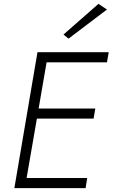

<svg xmlns="http://www.w3.org/2000/svg" viewBox="-20 -969 580 989"><path d="M531 -920 333 -770 307 -791 487 -949ZM173 -700H202H540L531 -648H220L179 -410H471L462 -358H170L117 -52H429L421 0H54Z"/></svg>

Font: Jost* Light
Style: Italic
Weight: 300
Italic angle: -10°
Version: Version 3.7